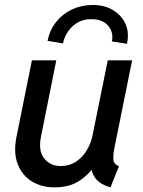

<svg xmlns="http://www.w3.org/2000/svg" viewBox="-20 -769 591 796"><path d="M206.5 7.8Q152.8 7.8 112.3 -16.8Q71.8 -41.5 53.5 -88.4Q35.2 -135.3 48.3 -201.2L112.3 -519H213.4L150.4 -204.6Q137.7 -143.1 163.3 -111.8Q189 -80.6 231.9 -80.6Q267.1 -80.6 294.2 -98.1Q321.3 -115.7 339.1 -145Q356.9 -174.3 363.8 -208.5L426.8 -519H527.8L453.6 -151.9Q448.7 -126 450.2 -107.2Q451.7 -88.4 473.1 -79.6L438 7.8Q392.1 -5.4 373.3 -33.2Q354.5 -61 360.4 -91.8L394.5 -63H330.6L383.3 -97.2Q356.4 -52.7 313.7 -22.5Q271 7.8 206.5 7.8ZM506.3 -587.4 443.8 -597.2Q451.7 -633.3 429.2 -661.4Q406.7 -689.5 357.9 -689.5Q312 -689.5 280.8 -659.9Q249.5 -630.4 241.2 -588.9L177.2 -599.6Q186.5 -645.5 213.6 -679Q240.7 -712.4 280 -730.5Q319.3 -748.5 365.2 -748.5Q412.6 -748.5 448.2 -727.3Q483.9 -706.1 500.2 -669.7Q516.6 -633.3 506.3 -587.4Z"/></svg>

Font: Reddit Sans Medium
Style: Italic
Weight: 500
Italic angle: -11.25°
Designer: Stephen Hutchings
Version: Version 1.013